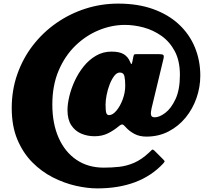

<svg xmlns="http://www.w3.org/2000/svg" viewBox="-20 -820 1190 1064"><path d="M884 86.5Q755.5 224 519 224Q464 224 400 209.5Q336 195 273.2 163.2Q210.5 131.5 159 79.5Q107.5 27.5 76.2 -46.8Q45 -121 45 -221Q45 -321 76 -409Q107 -497 162.5 -568.8Q218 -640.5 292.2 -692.2Q366.5 -744 453.8 -772Q541 -800 635 -800Q745 -800 829.8 -769.2Q914.5 -738.5 972.5 -684Q1030.5 -629.5 1060.2 -557Q1090 -484.5 1090 -401Q1090 -337.5 1069 -277Q1048 -216.5 1008.5 -168.2Q969 -120 914 -91.5Q859 -63 791 -63Q753 -63 724.5 -78.2Q696 -93.5 677 -115Q666 -128 659 -130Q652 -132 637 -119.5Q609.5 -96.5 577.5 -80.8Q545.5 -65 504 -65Q464.5 -65 430.2 -79.5Q396 -94 375 -126Q354 -158 354 -210Q354 -243 364 -285.5Q374 -328 394 -371.5Q414 -415 443.5 -451.8Q473 -488.5 511.8 -511.2Q550.5 -534 598 -534Q642.5 -534 666 -519.5Q689.5 -505 700 -479Q705.5 -465.5 708.2 -464.8Q711 -464 714 -480.5L719 -506Q721.5 -517.5 725.2 -518.8Q729 -520 743 -520H859.5Q878.5 -520 884.2 -516Q890 -512 886 -494.5L820 -220Q819 -213.5 816.8 -201.5Q814.5 -189.5 818 -179.8Q821.5 -170 838 -170Q863.5 -170 896 -194.5Q928.5 -219 952.8 -271Q977 -323 977 -405Q977 -482.5 948.8 -535.8Q920.5 -589 874.8 -621.2Q829 -653.5 775.8 -667.8Q722.5 -682 672 -682Q599.5 -682 528 -652.8Q456.5 -623.5 398.2 -567.2Q340 -511 305 -429Q270 -347 270 -241Q270 -135 305 -56.2Q340 22.5 404 65.8Q468 109 555 109Q598.5 109 640.2 104.5Q682 100 723.2 82.2Q764.5 64.5 806 25.5Q817.5 15 822 10.2Q826.5 5.5 838.5 17.5L885 64Q893 72 892.2 75Q891.5 78 884 86.5ZM674 -346Q674 -377.5 669.5 -397.8Q665 -418 644 -418Q627.5 -418 613.2 -399.5Q599 -381 588 -353Q577 -325 571 -294.5Q565 -264 565 -240Q565 -205 569.2 -193.5Q573.5 -182 584 -182Q604.5 -182 625.2 -206.8Q646 -231.5 660 -269.2Q674 -307 674 -346Z"/></svg>

Font: Besley* Fatface
Style: Italic
Weight: 900
Italic angle: -13°
Designer: Owen Earl
Foundry: indestructible type*
Version: Version 3.000; ttfautohint (v1.8.3)